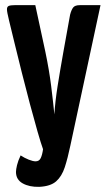

<svg xmlns="http://www.w3.org/2000/svg" viewBox="-20 -720 415 745"><path d="M132 5Q94 6 68 -8.5Q42 -23 42 -53Q42 -62 46 -79Q50 -96 60 -117Q75 -107 91.5 -100.5Q108 -94 118 -94Q132 -94 138 -106.5Q144 -119 147 -141Q139 -163 125.5 -210Q112 -257 96 -317Q80 -377 64.5 -439Q49 -501 36 -554.5Q23 -608 15 -641Q11 -658 9 -668Q7 -678 7 -684Q7 -694 14 -697Q21 -700 37 -700H117L156 -519Q171 -447 178.5 -386.5Q186 -326 191 -276Q194 -326 203.5 -386Q213 -446 226 -519L252 -663Q257 -682 264 -691Q271 -700 290 -700H370L253 -155Q243 -107 231.5 -71.5Q220 -36 198 -16.5Q176 3 132 5Z"/></svg>

Font: Yanone Kaffeesatz ExtraLight
Style: Regular
Weight: 200
Designer: Yanone (Cyrillic: Daniel Pouzeot, Huerta Tipografica, and Cyreal)
Foundry: Yanone
Version: Version 2.003